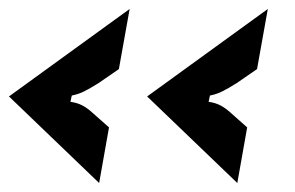

<svg xmlns="http://www.w3.org/2000/svg" viewBox="-23 -490 658 428"><path d="M198 -82 -3 -275 266 -470 242 -336 197 -305Q178 -293 165 -286.5Q152 -280 137 -277L134 -263Q149 -261 160.5 -255Q172 -249 185 -237L220 -206ZM506 -82 305 -275 574 -470 550 -336 505 -305Q486 -293 473 -286.5Q460 -280 445 -277L442 -263Q457 -261 468.5 -255Q480 -249 493 -237L528 -206Z"/></svg>

Font: Open Sauce Sans ExBold Italic
Style: Regular
Weight: 800
Italic angle: -10°
Designer: Alfredo Marco Pradil
Foundry: Creative Sauce Fz LLC
Version: Version 1.477